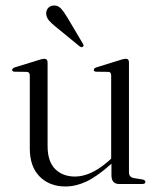

<svg xmlns="http://www.w3.org/2000/svg" viewBox="-20 -667 574 696"><path d="M88 -129.5V-394Q88 -406 76.5 -406.5L33.5 -407Q24 -407.5 24 -413.5Q24 -419.5 34.5 -423L119 -449Q133.5 -454 140 -454Q152.5 -454 152.5 -441V-138Q152.5 -81.5 180 -54.2Q207.5 -27 252 -27Q279.5 -27 309.8 -40.5Q340 -54 375 -84.5L383 -92V-394Q383 -406 372.5 -406.5L329 -407Q320 -407.5 320 -413.5Q320 -419.5 330 -423L414 -449Q428.5 -454 435.5 -454Q447.5 -454 447.5 -441V-42Q447.5 -25 465 -21.5L496 -16.5Q507 -14.5 507 -7.5Q507 0 495.5 0H412Q384 0 384 -32V-73.5Q332 -27 293.2 -9Q254.5 9 217 9Q160 9 124 -26.8Q88 -62.5 88 -129.5ZM224.5 -603 280.5 -508.5Q285 -501 281 -498Q277 -494 270 -498L182.5 -569.5Q168 -581 158.2 -592Q148.5 -603 147.5 -616.5Q146.5 -627.5 153.5 -636.8Q160.5 -646 174.5 -647Q190 -648 201 -636Q212 -624 224.5 -603Z"/></svg>

Font: Fraunces 72pt S000 Light
Style: Regular
Weight: 300
Version: Version 1.000; ttfautohint (v1.8.3)